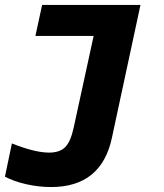

<svg xmlns="http://www.w3.org/2000/svg" viewBox="-41 -536 661 775"><path d="M165 219Q115 219 64.5 207.5Q14 196 -21 177L7 43Q100 80 157 80Q200 80 222 58Q244 36 256 -19L337 -391H102L129 -516H526L411 19Q369 219 165 219Z"/></svg>

Font: Red Hat Mono
Style: Bold Italic
Weight: 700
Italic angle: -12°
Monospace: yes
Designer: Pentagram, MCKL
Foundry: Pentagram, MCKL
Version: Version 1.023; ttfautohint (v1.8.3)